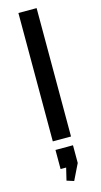

<svg xmlns="http://www.w3.org/2000/svg" viewBox="-147 -782 562 1069"><g transform="rotate(-15 133.5 -248.0)"><path d="M186 -740V0H81V-740ZM184 50V152L139 244L98 231L130 98L173 160H83V50Z"/></g></svg>

Font: Pathway Extreme Medium
Style: Regular
Weight: 500
Designer: Eduardo Rodriguez Tunni
Foundry: Eduardo Rodriguez Tunni
Version: Version 1.001;gftools[0.9.26]